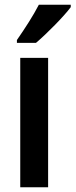

<svg xmlns="http://www.w3.org/2000/svg" viewBox="-20 -786 317 806"><path d="M277 -756V-766H143C120 -721 85 -667 51 -618V-606H131C177 -645 249 -718 277 -756ZM182 0V-543H65V0Z"/></svg>

Font: Noto Sans Ethiopic Cond SemBd
Style: Regular
Weight: 600
Width: 3
Designer: Monotype Design Team
Foundry: Monotype Imaging Inc.
Version: Version 2.102